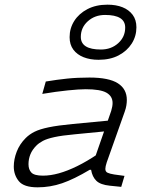

<svg xmlns="http://www.w3.org/2000/svg" viewBox="-20 -797 654 822"><path d="M164 -45Q196 -45 232 -55Q268 -65 310 -85.5Q352 -106 401 -139L370 -70H364Q297 -30 246 -12.5Q195 5 141 5Q82 5 60.5 -21.5Q39 -48 39 -84Q39 -115 51.5 -147.5Q64 -180 90 -206Q106 -222 128 -233Q150 -244 188.5 -252Q227 -260 290 -266L469 -283L454 -237L300 -222Q245 -217 213 -210Q181 -203 164 -194Q147 -185 136 -174Q118 -156 110 -136Q102 -116 102 -94Q102 -71 114.5 -58Q127 -45 164 -45ZM437 -102Q434 -93 432.5 -86Q431 -79 431 -74Q431 -62 440.5 -57.5Q450 -53 469 -50L513 -44L499 3L450 -2Q410 -6 392.5 -23Q375 -40 370 -70L375 -89L456 -322Q459 -332 460.5 -340.5Q462 -349 462 -356Q462 -385 436 -400Q410 -415 347 -415Q319 -415 270 -410Q221 -405 161 -395L176 -448Q224 -456 267.5 -460.5Q311 -465 363 -465Q446 -465 484.5 -440.5Q523 -416 523 -369Q523 -358 521 -345.5Q519 -333 514 -319ZM440 -777Q477 -777 504.5 -766Q532 -755 548 -733.5Q564 -712 564 -680Q564 -642 544 -610.5Q524 -579 488 -560Q452 -541 402 -541Q366 -541 338 -552Q310 -563 294 -584.5Q278 -606 278 -638Q278 -676 298 -707.5Q318 -739 354.5 -758Q391 -777 440 -777ZM412 -585Q456 -585 486 -612Q516 -639 516 -679Q516 -706 494.5 -719.5Q473 -733 430 -733Q386 -733 356 -706Q326 -679 326 -639Q326 -612 347.5 -598.5Q369 -585 412 -585Z"/></svg>

Font: Intel One Mono Light
Style: Italic
Weight: 300
Italic angle: -16°
Monospace: yes
Designer: Fred Shallcrass
Foundry: Frere-Jones Type LLC
Version: Version 1.004